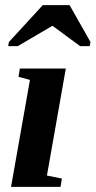

<svg xmlns="http://www.w3.org/2000/svg" viewBox="-20 -725 371 745"><path d="M162.1 -43.9 220.2 -32.2 214.8 0H22.9L96.2 -415L51.8 -426.8L57.1 -459H235.4ZM11.7 -545.9 14.6 -562 146 -705.1H250L331.1 -562L328.1 -545.9H291L183.6 -625L48.8 -545.9Z"/></svg>

Font: Tinos
Style: Bold Italic
Weight: 700
Italic angle: -16.333°
Designer: Steve Matteson
Foundry: Monotype Imaging Inc.
Version: Version 1.23